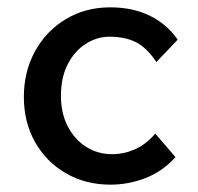

<svg xmlns="http://www.w3.org/2000/svg" viewBox="-20 -492 540 523"><path d="M281 11Q213 11 159.5 -20Q106 -51 75.5 -105Q45 -159 45 -228Q45 -297 75.5 -352.5Q106 -408 159.5 -440Q213 -472 280 -472Q342 -472 388.5 -449Q435 -426 464 -384L406 -323Q380 -362 350.5 -377Q321 -392 278 -392Q244 -392 213.5 -372.5Q183 -353 164.5 -317Q146 -281 146 -231Q146 -183 165 -147Q184 -111 215.5 -91.5Q247 -72 285 -72Q317 -72 347 -85Q377 -98 403 -128L458 -64Q423 -25 376.5 -7Q330 11 281 11Z"/></svg>

Font: Inconsolata SemiBold
Style: Regular
Weight: 600
Monospace: yes
Designer: Raph Levien, Cyreal, Brenton Simpson
Foundry: Raph Levien, Cyreal, Google
Version: Version 3.100; ttfautohint (v1.8.4.7-5d5b)